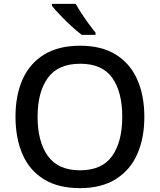

<svg xmlns="http://www.w3.org/2000/svg" viewBox="-20 -961 825 991"><path d="M725 -358Q725 -247 688 -164.5Q651 -82 577 -36Q503 10 393 10Q280 10 206 -36Q132 -82 96 -165Q60 -248 60 -359Q60 -469 96.5 -551Q133 -633 207 -679Q281 -725 394 -725Q504 -725 577.5 -679.5Q651 -634 688 -551.5Q725 -469 725 -358ZM174 -358Q174 -230 227 -156Q280 -82 393 -82Q507 -82 559 -156Q611 -230 611 -358Q611 -486 559.5 -559Q508 -632 394 -632Q280 -632 227 -559Q174 -486 174 -358ZM371 -941Q383 -919 401 -891.5Q419 -864 438 -838Q457 -812 473 -793V-781H402Q378 -799 347.5 -827Q317 -855 289.5 -884Q262 -913 248 -931V-941Z"/></svg>

Font: Noto Sans Telugu Medium
Style: Regular
Weight: 500
Designer: Jelle Bosma - Monotype Design Team
Foundry: Monotype Imaging Inc.
Version: Version 2.005; ttfautohint (v1.8.4.7-5d5b)